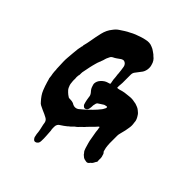

<svg xmlns="http://www.w3.org/2000/svg" viewBox="-232 -787 1034 1034"><g transform="rotate(45 285.0 -270.0)"><path d="M237 133Q221 143 211 126Q207 120 207 115L204 101Q203 86 200 71Q197 56 193 40Q193 38 192.5 36.5Q192 35 192 33Q192 29 191 27Q188 12 175 5Q166 0 156.5 -4.5Q147 -9 137 -13L112 -25Q104 -29 97 -38Q86 -50 77 -63Q68 -76 62 -91Q60 -97 57.5 -103Q55 -109 53 -115Q51 -120 50 -125Q49 -130 47 -134L41 -155Q39 -159 39 -163Q38 -170 37.5 -176.5Q37 -183 35 -190Q34 -197 33.5 -204Q33 -211 33 -218Q33 -222 32 -224Q31 -238 31 -251Q31 -264 30 -277Q30 -285 30 -293Q30 -301 31 -308L34 -344Q34 -347 34.5 -349.5Q35 -352 35 -354Q36 -367 37.5 -379Q39 -391 42 -403Q44 -406 44 -409Q44 -412 44 -415Q47 -426 49.5 -437.5Q52 -449 54 -461L60 -494Q62 -502 63.5 -510Q65 -518 67 -526Q75 -560 95 -584Q107 -601 123 -611Q135 -619 147.5 -627Q160 -635 173 -641Q187 -649 202 -655Q217 -661 233 -666Q240 -668 246.5 -670Q253 -672 260 -673Q272 -676 284 -675.5Q296 -675 307 -670Q321 -665 331 -657Q336 -653 341.5 -649.5Q347 -646 351 -641Q372 -626 378 -600Q379 -596 380 -592.5Q381 -589 381 -584Q382 -566 375 -550Q373 -546 370.5 -541.5Q368 -537 364 -533Q359 -527 354.5 -520.5Q350 -514 345 -508Q336 -498 336 -483V-421Q336 -417 335.5 -413.5Q335 -410 335 -406Q334 -401 334 -395.5Q334 -390 334 -385Q334 -380 338 -382H341Q344 -383 346.5 -383Q349 -383 351 -384Q366 -389 381 -391.5Q396 -394 412 -395Q426 -397 439 -395.5Q452 -394 465 -391Q474 -388 482.5 -384.5Q491 -381 498 -375Q503 -371 508 -366.5Q513 -362 516 -357Q523 -347 527.5 -336.5Q532 -326 532 -315V-314Q534 -304 534 -294Q534 -284 532 -274Q531 -268 530 -262.5Q529 -257 528 -251Q526 -242 523.5 -233Q521 -224 519 -215Q518 -211 517.5 -207.5Q517 -204 517 -200V-142Q517 -134 518 -126Q519 -118 520 -110Q521 -105 522.5 -100Q524 -95 525 -90Q525 -88 529 -84Q534 -79 535 -73Q535 -70 536 -69Q540 -60 540 -48Q540 -44 539.5 -40Q539 -36 540 -31Q542 -25 537 -20Q535 -18 534 -15Q533 -12 531 -9Q528 -3 523 2Q520 3 518 6Q516 9 514 11Q506 20 495 17Q494 17 492.5 16.5Q491 16 490 16Q481 15 474.5 10.5Q468 6 462 0Q460 -3 457.5 -6.5Q455 -10 452 -13Q449 -17 447.5 -22Q446 -27 444 -31Q440 -45 435.5 -60Q431 -75 429 -90Q427 -104 424 -118.5Q421 -133 420 -148Q418 -156 418 -162Q416 -166 416 -166Q412 -164 411 -163Q401 -151 389 -139.5Q377 -128 366 -116Q364 -113 361.5 -110.5Q359 -108 357 -106Q351 -100 345 -94.5Q339 -89 334 -83Q330 -80 327 -77Q324 -74 320 -72Q318 -70 316 -68Q314 -66 312 -64Q308 -60 304.5 -56.5Q301 -53 296 -50L292 -46Q276 -33 260 -23Q243 -14 243 6Q243 12 243 18Q243 24 244 30Q244 31 244.5 31Q245 31 245 32Q246 51 247.5 70.5Q249 90 248 110Q247 113 247 118Q245 127 237 133ZM231 -151Q249 -142 266 -152Q269 -155 271 -156Q279 -162 286 -168.5Q293 -175 300 -181Q307 -187 313 -193.5Q319 -200 326 -206Q334 -214 342 -223Q350 -232 357 -241Q362 -247 365 -254Q369 -259 370 -266Q370 -273 364 -271Q359 -270 354 -269Q349 -268 344 -264Q338 -260 331.5 -256Q325 -252 318 -247Q316 -245 314 -241Q312 -234 310 -224Q310 -217 309.5 -211Q309 -205 308 -199Q305 -185 294 -181Q287 -178 282 -182Q275 -186 272 -193Q270 -200 268 -207Q266 -214 265 -221L262 -240Q262 -252 251 -265Q249 -267 246.5 -270Q244 -273 242 -276Q238 -282 235.5 -289Q233 -296 231 -303L230 -310Q231 -329 244 -343Q260 -361 279 -366L289 -369Q295 -371 293 -376Q292 -381 291 -386.5Q290 -392 289 -397Q288 -407 287.5 -416.5Q287 -426 285 -436Q285 -436 285 -441Q284 -452 282.5 -463.5Q281 -475 279 -487Q277 -497 271 -503Q263 -511 253 -511Q244 -509 240 -506Q230 -499 221 -492.5Q212 -486 201 -481Q194 -477 191 -472Q188 -465 184.5 -458.5Q181 -452 179 -444Q178 -439 176 -433.5Q174 -428 172 -423Q172 -421 171 -419Q170 -417 169 -415Q166 -408 164 -402Q162 -395 160 -388Q158 -381 156 -373Q154 -366 152 -356Q150 -346 148 -336Q146 -326 144 -316Q143 -312 142.5 -308.5Q142 -305 142 -300Q142 -296 142 -291Q142 -286 140 -281Q140 -278 139.5 -274.5Q139 -271 139 -268Q139 -265 139.5 -262Q140 -259 140 -254Q139 -247 140 -237.5Q141 -228 142 -219L144 -211Q146 -205 149 -198.5Q152 -192 156 -187Q166 -176 175 -169Q184 -162 187.5 -160.5Q191 -159 203 -159Q212 -159 221 -156Q225 -155 231 -151Z"/></g></svg>

Font: Lacquer
Style: Regular
Weight: 400
Designer: Eli Block, Niki Polyocan
Version: Version 1.100